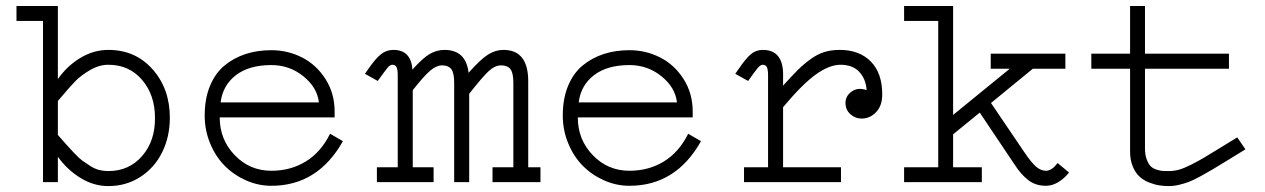

<svg xmlns="http://www.w3.org/2000/svg" viewBox="-20 -610 4237 643"><path d="M35.2 -589.8H173.8V-345.2Q204.6 -389.2 249 -416Q293.5 -442.9 342.8 -442.9Q433.6 -442.9 491.2 -377.7Q548.8 -312.5 548.8 -215.8Q548.8 -152.3 523.2 -100.3Q497.6 -48.3 450.2 -17.6Q402.8 13.2 342.8 13.2Q293.9 13.2 249.8 -13.9Q205.6 -41 173.8 -85V0H124V-540H35.2ZM173.8 -158.2Q194.3 -134.8 202.1 -126Q210 -117.2 227.3 -98.6Q244.6 -80.1 255.1 -72.5Q265.6 -64.9 281.5 -54.7Q297.4 -44.4 312 -40.8Q326.7 -37.1 342.8 -37.1Q412.6 -37.1 456.3 -87.9Q500 -138.7 499 -215.8Q499 -292 455.8 -342.5Q412.6 -393.1 342.8 -393.1Q311.5 -393.1 281 -375Q250.5 -356.9 232.7 -338.6Q214.8 -320.3 180.2 -279.3Q175.8 -274.4 173.8 -272Z M665.5 -223.1Q665.5 -279.3 683.1 -322Q700.7 -364.7 731.7 -390.4Q762.7 -416 802.2 -429Q841.8 -441.9 888.7 -441.9Q943.8 -441.9 991.7 -417.5Q1039.6 -393.1 1070.1 -345.2Q1100.6 -297.4 1100.6 -236.8V-216.8H715.8Q715.8 -142.6 766.1 -90.3Q816.4 -38.1 888.7 -38.1Q953.1 -38.1 1003.9 -69.1Q1054.7 -100.1 1085.4 -162.1L1128.4 -137.2Q1044.4 12.2 888.7 12.2Q844.7 12.2 804 -5.9Q763.2 -23.9 732.7 -54.7Q702.1 -85.4 683.8 -129.6Q665.5 -173.8 665.5 -223.1ZM1047.9 -267.1Q1042.5 -316.9 996.1 -354.5Q949.7 -392.1 888.7 -392.1Q814.5 -392.1 770.3 -358.4Q726.1 -324.7 718.8 -267.1Z M1213.4 -378.9Q1236.8 -413.1 1255.4 -428Q1273.9 -442.9 1297.4 -442.9Q1356.4 -442.9 1361.3 -377Q1396 -416 1419.4 -429.4Q1442.9 -442.9 1468.3 -442.9Q1540.5 -442.9 1549.3 -366.2Q1589.4 -411.6 1614.3 -427.2Q1639.2 -442.9 1666 -442.9Q1749 -442.9 1749 -337.9V-49.8H1790V0H1629.4V-49.8H1699.2V-333Q1699.2 -366.2 1689.2 -378.7Q1679.2 -391.1 1658.2 -391.1Q1637.7 -391.1 1616.9 -372.1Q1596.2 -353 1551.3 -295.9V0H1501V-333Q1501 -366.2 1491.2 -378.7Q1481.4 -391.1 1460.4 -391.1Q1441.9 -391.1 1421.4 -374Q1400.9 -356.9 1362.3 -308.1V-49.8H1432.1V0H1242.2V-49.8H1312V-357.9Q1312 -377.4 1307.9 -385.3Q1303.7 -393.1 1294.4 -393.1Q1286.6 -393.1 1278.3 -383.5Q1270 -374 1245.1 -338.9L1202.1 -362.8Z M1864.7 -223.1Q1864.7 -279.3 1882.3 -322Q1899.9 -364.7 1930.9 -390.4Q1961.9 -416 2001.5 -429Q2041 -441.9 2087.9 -441.9Q2143.1 -441.9 2190.9 -417.5Q2238.8 -393.1 2269.3 -345.2Q2299.8 -297.4 2299.8 -236.8V-216.8H1915Q1915 -142.6 1965.3 -90.3Q2015.6 -38.1 2087.9 -38.1Q2152.3 -38.1 2203.1 -69.1Q2253.9 -100.1 2284.7 -162.1L2327.6 -137.2Q2243.7 12.2 2087.9 12.2Q2043.9 12.2 2003.2 -5.9Q1962.4 -23.9 1931.9 -54.7Q1901.4 -85.4 1883.1 -129.6Q1864.7 -173.8 1864.7 -223.1ZM2247.1 -267.1Q2241.7 -316.9 2195.3 -354.5Q2148.9 -392.1 2087.9 -392.1Q2013.7 -392.1 1969.5 -358.4Q1925.3 -324.7 1918 -267.1Z M2453.6 -378.9Q2477.5 -414.1 2494.6 -428.5Q2511.7 -442.9 2534.7 -442.9Q2606 -442.9 2602.5 -351.1V-323.2Q2633.3 -357.4 2652.6 -376.5Q2671.9 -395.5 2695.3 -412.4Q2718.8 -429.2 2741.5 -436Q2764.2 -442.9 2792.5 -442.9Q2857.9 -442.9 2896.2 -404.1Q2934.6 -365.2 2934.6 -293.9Q2934.6 -255.9 2914.1 -234.4Q2893.6 -212.9 2865.2 -212.9Q2843.8 -212.9 2827.6 -227.8Q2811.5 -242.7 2811.5 -265.1Q2811.5 -289.1 2832.5 -303.7Q2853.5 -318.4 2882.3 -308.1Q2879.9 -345.7 2857.4 -369.6Q2835 -393.6 2792.5 -393.1Q2755.9 -392.1 2711.2 -359.9Q2666.5 -327.6 2602.5 -251V-49.8H2796.4V0H2471.7V-49.8H2552.2V-357.9Q2552.2 -377.4 2548.1 -385.3Q2543.9 -393.1 2534.7 -393.1Q2526.9 -393.1 2518.6 -383.5Q2510.3 -374 2485.4 -338.9L2442.4 -362.8Z M3560.1 -32.2Q3545.4 -13.2 3524.9 -0.5Q3504.4 12.2 3482.9 12.2Q3448.2 12.2 3423.6 -6.8Q3398.9 -25.9 3377 -60.1L3261.2 -232.9L3171.9 -160.2V-49.8H3268.1V0H3007.8V-49.8H3122.1V-540H3007.8V-589.8H3171.9V-225.1L3361.8 -379.9H3297.9V-430.2H3547.9V-379.9H3439L3298.8 -265.1L3409.2 -102.1Q3434.6 -64.5 3450.4 -51.3Q3466.3 -38.1 3482.9 -38.1Q3490.7 -38.1 3498.3 -42.2Q3505.9 -46.4 3510.3 -50.8Q3514.6 -55.2 3522 -64Z M3634.8 -430.2H3764.6V-589.8H3814.5V-430.2H4095.7V-379.9H3814.5V-113.8Q3814.5 -91.8 3820.1 -76.7Q3825.7 -61.5 3832.8 -54Q3839.8 -46.4 3852.5 -42.2Q3865.2 -38.1 3873 -37.6Q3880.9 -37.1 3894.5 -37.1Q3911.1 -37.1 3928.2 -41.7Q3945.3 -46.4 3969.2 -58.6Q3993.2 -70.8 4010.3 -80.8Q4027.3 -90.8 4064 -113.5Q4100.6 -136.2 4123.5 -149.9L4150.9 -109.9Q4129.4 -96.7 4093.3 -74.5Q4057.1 -52.2 4041.5 -43Q4025.9 -33.7 4001 -20Q3976.1 -6.3 3961.7 -1Q3947.3 4.4 3929.2 8.8Q3911.1 13.2 3894.5 13.2Q3877.9 13.2 3862.1 10.7Q3846.2 8.3 3827.9 1Q3809.6 -6.3 3796.1 -18.6Q3782.7 -30.8 3773.7 -52.2Q3764.6 -73.7 3764.6 -102.1V-379.9H3634.8Z"/></svg>

Font: Compagnon Roman
Style: Regular
Weight: 400
Designer: Juliette Duhe, Lea Pradine
Foundry: Velvetyne Type Foundry
Version: Version 1.000;PS 001.000;hotconv 1.0.88;makeotf.lib2.5.64775